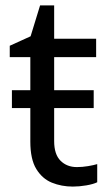

<svg xmlns="http://www.w3.org/2000/svg" viewBox="-20 -679 401 709"><path d="M24 -280V-346H326V-280ZM264 -62Q284 -62 305 -65.5Q326 -69 339 -73V-6Q325 1 299 5.5Q273 10 249 10Q207 10 171.5 -4.5Q136 -19 114 -55Q92 -91 92 -156V-468H16V-510L93 -545L128 -659H180V-536H335V-468H180V-158Q180 -109 203.5 -85.5Q227 -62 264 -62Z"/></svg>

Font: Noto IKEA Arabic
Style: Regular
Weight: 400
Designer: Monotype Design Team
Foundry: Monotype Imaging Inc.
Version: Version 1.200